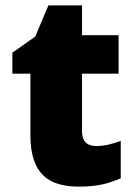

<svg xmlns="http://www.w3.org/2000/svg" viewBox="-20 -684 500 714"><path d="M337 -141C304 -141 285 -159 285 -195V-410H421V-553H285V-664H160L111 -548L26 -488V-410H93V-182C93 -32 166 10 274 10C346 10 387 -3 429 -21V-160C398 -149 371 -141 337 -141Z"/></svg>

Font: Noto Sans Malayalam Black
Style: Regular
Weight: 900
Designer: Jelle Bosma - Monotype Design Team
Foundry: Monotype Imaging Inc.
Version: Version 2.104